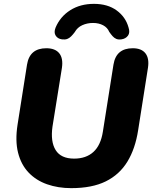

<svg xmlns="http://www.w3.org/2000/svg" viewBox="-20 -964 789 995"><path d="M349 11Q281 11 224 -9Q167 -29 128 -70Q89 -111 73.5 -173Q58 -235 71 -318L120 -629Q127 -672 152 -693Q177 -714 220 -714Q266 -714 287 -688Q308 -662 301 -613L252 -308Q241 -230 268.5 -186Q296 -142 364 -142Q426 -142 464 -176.5Q502 -211 513 -281L568 -629Q575 -672 600 -693Q625 -714 668 -714Q713 -714 733.5 -688Q754 -662 747 -614L696 -290Q681 -193 640 -126Q599 -59 528 -24Q457 11 349 11ZM301 -760Q279 -763 268.5 -779.5Q258 -796 268 -821Q292 -878 344 -911Q396 -944 467 -944Q538 -944 584.5 -910Q631 -876 646 -822Q655 -795 643 -779Q631 -763 609 -760Q593 -758 582.5 -762.5Q572 -767 563.5 -776.5Q555 -786 546 -799Q537 -821 514.5 -833Q492 -845 462 -845Q432 -845 406.5 -833.5Q381 -822 367 -797Q358 -785 348.5 -775.5Q339 -766 328 -762Q317 -758 301 -760Z"/></svg>

Font: Nunito ExtraLight Black
Style: Italic
Weight: 900
Italic angle: -9°
Version: Version 3.602